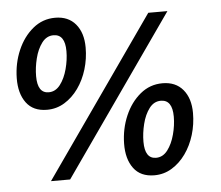

<svg xmlns="http://www.w3.org/2000/svg" viewBox="-52 -772 972 844"><g transform="rotate(-5 434.5 -350.0)"><path d="M151 -314Q90 -314 59.5 -355.2Q29 -396.5 30 -464Q31 -529.5 55.5 -586.5Q80 -643.5 122.8 -678.8Q165.5 -714 221 -714Q279 -714 311.2 -675.5Q343.5 -637 343.5 -572Q343.5 -522.5 329.5 -476.2Q315.5 -430 289.5 -393.5Q263.5 -357 228.2 -335.5Q193 -314 151 -314ZM165 -390Q195 -390 215.8 -417.2Q236.5 -444.5 247.2 -484.8Q258 -525 258 -563.5Q258 -638 207 -638Q176.5 -638 156 -610.8Q135.5 -583.5 125.5 -543.2Q115.5 -503 115.5 -465Q115.5 -390 165 -390ZM140.5 0 631 -700H715.5L225 0ZM596 14Q535 14 504.5 -27.2Q474 -68.5 475 -136Q476 -201.5 500.5 -258.5Q525 -315.5 567.8 -350.8Q610.5 -386 666 -386Q724 -386 756.2 -347.5Q788.5 -309 788.5 -244Q788.5 -194.5 774.5 -148.2Q760.5 -102 734.5 -65.5Q708.5 -29 673.2 -7.5Q638 14 596 14ZM610 -62Q640 -62 660.8 -89.2Q681.5 -116.5 692.2 -156.8Q703 -197 703 -235.5Q703 -310 652 -310Q621.5 -310 601 -282.8Q580.5 -255.5 570.5 -215.2Q560.5 -175 560.5 -137Q560.5 -62 610 -62Z"/></g></svg>

Font: Cabin Condensed Medium
Style: Italic
Weight: 500
Width: 3
Italic angle: -10°
Designer: Pablo Impallari
Foundry: Pablo Impallari. http://www.impallari.com Igino Marini. http://www.ikern.com
Version: Version 3.001; ttfautohint (v1.8.3)